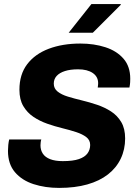

<svg xmlns="http://www.w3.org/2000/svg" viewBox="-20 -909 682 939"><path d="M269 10Q201 10 144 -8.5Q87 -27 53 -67Q19 -107 19 -171Q19 -185 20.5 -200Q22 -215 25 -227H182Q180 -222 179 -213Q178 -204 178 -198Q178 -175 189.5 -157.5Q201 -140 225.5 -130.5Q250 -121 287 -121Q337 -121 366 -131Q395 -141 408 -159Q421 -177 421 -200Q421 -224 402 -238.5Q383 -253 352.5 -263Q322 -273 285 -282Q248 -291 211 -304Q174 -317 143.5 -337.5Q113 -358 94 -390Q75 -422 75 -470Q75 -545 113 -595Q151 -645 218.5 -670.5Q286 -696 373 -696Q440 -696 495.5 -678Q551 -660 584 -622Q617 -584 617 -524Q617 -517 616.5 -506.5Q616 -496 613 -481H458Q459 -489 459.5 -493.5Q460 -498 460 -502Q460 -534 433.5 -552Q407 -570 362 -570Q324 -570 297.5 -561.5Q271 -553 257 -537.5Q243 -522 243 -500Q243 -476 262 -461Q281 -446 312 -436.5Q343 -427 380.5 -418Q418 -409 455 -396.5Q492 -384 523 -364Q554 -344 573 -312Q592 -280 592 -232Q592 -178 570.5 -133Q549 -88 508 -56Q467 -24 407 -7Q347 10 269 10ZM316 -749 427 -889H570L571 -886L434 -749Z"/></svg>

Font: Chivo Medium
Style: Bold Italic
Weight: 700
Italic angle: -8.05°
Version: Version 2.002